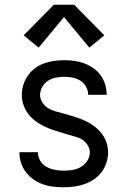

<svg xmlns="http://www.w3.org/2000/svg" viewBox="-20 -782 540 810"><path d="M249 8Q226 8 204 5.5Q182 3 161 -4.5Q140 -12 121.5 -25Q103 -38 89.5 -55.5Q76 -73 69 -94.5Q62 -116 62 -138Q62 -139 62 -139Q62 -139 62 -140H140Q140 -140 140 -139.5Q140 -139 140 -139Q140 -120 150 -103.5Q160 -87 176.5 -78Q193 -69 211.5 -65.5Q230 -62 249 -62Q267 -62 286 -65Q305 -68 321 -77.5Q337 -87 348 -103.5Q359 -120 359 -139Q359 -153 351.5 -166.5Q344 -180 332.5 -189Q321 -198 307 -202.5Q293 -207 279 -211H278Q255 -218 231.5 -225Q208 -232 186 -240.5Q164 -249 143 -262Q122 -275 106 -293Q90 -311 81 -334Q72 -357 72 -381Q72 -403 78.5 -424Q85 -445 97.5 -463Q110 -481 127.5 -494Q145 -507 165.5 -514.5Q186 -522 208 -525Q230 -528 251 -528Q273 -528 294.5 -525Q316 -522 336 -514.5Q356 -507 374 -494.5Q392 -482 404.5 -464.5Q417 -447 423.5 -426Q430 -405 430 -383Q430 -383 430 -382.5Q430 -382 430 -382H352Q352 -382 352 -382.5Q352 -383 352 -383Q352 -400 343 -416Q334 -432 319 -441.5Q304 -451 286.5 -454.5Q269 -458 251 -458Q233 -458 215.5 -454.5Q198 -451 183 -441.5Q168 -432 158.5 -415.5Q149 -399 149 -382Q149 -365 158.5 -350Q168 -335 182.5 -326Q197 -317 213.5 -312.5Q230 -308 246.5 -303.5Q263 -299 279.5 -294Q296 -289 312 -283.5Q328 -278 343 -270.5Q358 -263 372 -253.5Q386 -244 398 -231.5Q410 -219 418.5 -204.5Q427 -190 431.5 -173Q436 -156 436 -139Q436 -117 429 -95.5Q422 -74 408.5 -56Q395 -38 376.5 -25.5Q358 -13 337 -5.5Q316 2 293.5 5Q271 8 249 8ZM143 -581 80 -633 207 -762H293L420 -633L357 -581L250 -710Z"/></svg>

Font: Zed Mono
Style: Regular
Weight: 400
Monospace: yes
Designer: Belleve Invis
Foundry: Belleve Invis
Version: Version 1.0.0; ttfautohint (v1.8.4)